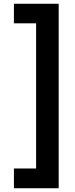

<svg xmlns="http://www.w3.org/2000/svg" viewBox="-20 -831 400 1021"><path d="M292 170V-811H54V-707H172V65H54V170Z"/></svg>

Font: DeepMind Sans
Style: Bold
Weight: 700
Designer: Jonny Pinhorn / Modifications: Colophon Foundry
Foundry: Colophon Foundry
Version: Version 1.002; ttfautohint (v1.8.2)